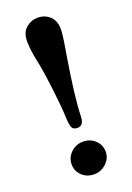

<svg xmlns="http://www.w3.org/2000/svg" viewBox="-132 -709 530 770"><g transform="rotate(-20 133.0 -324.0)"><path d="M132.8 -658.2Q163.1 -658.2 184.1 -638.7Q205.1 -619.1 205.1 -583Q205.1 -557.1 190.9 -477.1Q162.6 -304.7 161.1 -230Q161.1 -188 132.8 -188Q114.7 -188 109.4 -200.4Q104 -212.9 103 -242.2Q102.1 -278.8 93.5 -353.8Q85 -428.7 75.2 -480Q74.2 -484.4 71.3 -499.5Q68.4 -514.6 67.1 -521Q65.9 -527.3 64.2 -539.3Q62.5 -551.3 61.8 -561.5Q61 -571.8 61 -583Q61 -621.1 83 -639.6Q105 -658.2 132.8 -658.2ZM60.1 -58.1Q60.1 -87.4 81.8 -108.2Q103.5 -128.9 133.8 -128.9Q164.1 -128.9 185.1 -109.1Q206.1 -89.4 206.1 -60.1Q206.1 -31.7 184.1 -11Q162.1 9.8 131.8 9.8Q101.6 9.8 80.8 -10Q60.1 -29.8 60.1 -58.1Z"/></g></svg>

Font: Common Serif
Style: Bold
Weight: 700
Designer: Philipp H. Poll, Khaled Hosny
Foundry: Stefan Peev, Context Ltd.
Version: Version 1.026